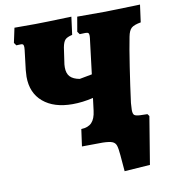

<svg xmlns="http://www.w3.org/2000/svg" viewBox="-88 -729 870 967"><g transform="rotate(-10 346.5 -245.5)"><path d="M562 -172Q560 -142 560 -137Q560 -116 567.5 -110Q575 -104 597 -103L634 -102L642 -91L602 152L471 161L464 78Q461 43 456 28Q451 13 436.5 7Q422 1 388 0Q352 1 281 1L293 -86Q328 -87 346.5 -106Q365 -125 370 -166L378 -230Q323 -217 272 -217Q177 -217 122 -263.5Q67 -310 67 -393Q67 -403 69 -427L81 -527Q82 -533 82 -541Q82 -551 79 -555Q76 -559 69 -559L44 -558L34 -572L50 -647H158Q194 -647 342 -652L330 -561Q303 -555 293 -544Q283 -533 278 -506L268 -437Q265 -421 265 -406Q265 -375 280.5 -358.5Q296 -342 329 -336L393 -348L413 -512Q416 -532 416 -541Q416 -552 412 -555.5Q408 -559 397 -559L368 -558L358 -572L371 -647H518Q514 -647 664 -651L693 -652L681 -563Q646 -557 632.5 -545Q619 -533 613 -502Q602 -447 587.5 -352Q573 -257 562 -172Z"/></g></svg>

Font: Alegreya Black
Style: Italic
Weight: 900
Italic angle: -7°
Designer: Juan Pablo del Peral
Foundry: Huerta Tipografica
Version: Version 2.007; ttfautohint (v1.6)